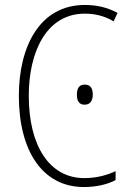

<svg xmlns="http://www.w3.org/2000/svg" viewBox="-20 -744 520 774"><path d="M322 -689C359 -689 400 -681 438 -658L454 -692C413 -714 370 -724 322 -724C140 -724 56 -556 56 -358C56 -132 154 10 318 10C369 10 414 -1 446 -18V-54C416 -40 373 -26 320 -26C178 -26 96 -158 96 -358C96 -533 166 -689 322 -689ZM290 -363C290 -338 298 -322 321 -322C343 -322 354 -337 354 -363C354 -389 344 -403 321 -403C298 -403 290 -386 290 -363Z"/></svg>

Font: Noto Sans Condensed ExtraLight
Style: Regular
Weight: 200
Width: 3
Designer: Monotype Design Team
Foundry: Monotype Imaging Inc.
Version: Version 2.013